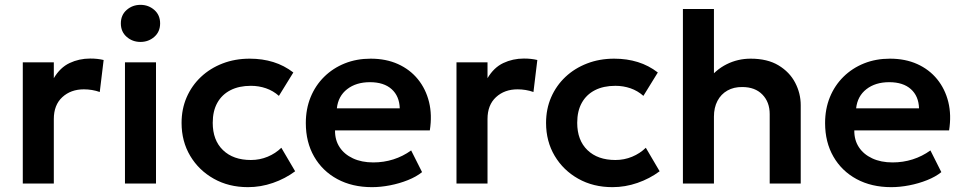

<svg xmlns="http://www.w3.org/2000/svg" viewBox="-20 -757 3971 792"><path d="M74 0V-500H202V-434.5Q228 -478.5 267.2 -497Q306.5 -515.5 352 -515.5Q368 -515.5 381.5 -514Q395 -512.5 407.5 -509.5L391.5 -377.5Q376 -383 359.2 -385.8Q342.5 -388.5 326 -388.5Q272 -388.5 237 -356.2Q202 -324 202 -266V0Z M495.5 0V-500H623.5V0ZM559.5 -584Q526.5 -584 502.5 -605Q478.5 -626 478.5 -660.5Q478.5 -695 502.5 -716Q526.5 -737 559.5 -737Q592.5 -737 616.5 -716Q640.5 -695 640.5 -660.5Q640.5 -626 616.5 -605Q592.5 -584 559.5 -584Z M1003 15Q923.5 15 861.8 -19.8Q800 -54.5 764.5 -114.2Q729 -174 729 -250Q729 -307.5 750 -355.8Q771 -404 809 -439.8Q847 -475.5 898.2 -495.2Q949.5 -515 1010 -515Q1062.5 -515 1107.5 -501Q1152.5 -487 1190 -458L1130.5 -361.5Q1107 -382.5 1077.2 -392.8Q1047.5 -403 1015 -403Q966 -403 930.8 -385Q895.5 -367 876.5 -333Q857.5 -299 857.5 -250.5Q857.5 -178.5 899.8 -137.8Q942 -97 1015 -97Q1051.5 -97 1084 -110.5Q1116.5 -124 1140.5 -147.5L1197.5 -50.5Q1156.5 -20 1106 -2.5Q1055.5 15 1003 15Z M1514.5 15Q1433 15 1371.5 -18.2Q1310 -51.5 1275.8 -111Q1241.5 -170.5 1241.5 -249.5Q1241.5 -307.5 1261.2 -356Q1281 -404.5 1317.2 -440.2Q1353.5 -476 1402.2 -495.5Q1451 -515 1509 -515Q1572 -515 1621.5 -492.8Q1671 -470.5 1703.8 -430.2Q1736.5 -390 1749.8 -336.2Q1763 -282.5 1753 -219H1362Q1361.5 -179.5 1380.8 -150Q1400 -120.5 1435.8 -103.8Q1471.5 -87 1520 -87Q1563 -87 1602.5 -99.5Q1642 -112 1676 -136.5L1721 -47Q1697.5 -28 1662.5 -14Q1627.5 0 1588.8 7.5Q1550 15 1514.5 15ZM1369.5 -310H1629Q1627.5 -360.5 1595.5 -389.2Q1563.5 -418 1506 -418Q1449 -418 1412 -389.2Q1375 -360.5 1369.5 -310Z M1863 0V-500H1991V-434.5Q2017 -478.5 2056.2 -497Q2095.5 -515.5 2141 -515.5Q2157 -515.5 2170.5 -514Q2184 -512.5 2196.5 -509.5L2180.5 -377.5Q2165 -383 2148.2 -385.8Q2131.5 -388.5 2115 -388.5Q2061 -388.5 2026 -356.2Q1991 -324 1991 -266V0Z M2506.5 15Q2427 15 2365.2 -19.8Q2303.5 -54.5 2268 -114.2Q2232.5 -174 2232.5 -250Q2232.5 -307.5 2253.5 -355.8Q2274.5 -404 2312.5 -439.8Q2350.5 -475.5 2401.8 -495.2Q2453 -515 2513.5 -515Q2566 -515 2611 -501Q2656 -487 2693.5 -458L2634 -361.5Q2610.5 -382.5 2580.8 -392.8Q2551 -403 2518.5 -403Q2469.5 -403 2434.2 -385Q2399 -367 2380 -333Q2361 -299 2361 -250.5Q2361 -178.5 2403.2 -137.8Q2445.5 -97 2518.5 -97Q2555 -97 2587.5 -110.5Q2620 -124 2644 -147.5L2701 -50.5Q2660 -20 2609.5 -2.5Q2559 15 2506.5 15Z M2797 0V-720H2925V-394.5L2898.5 -424.5Q2931.5 -469 2977.5 -492Q3023.5 -515 3076.5 -515Q3145.5 -515 3191.2 -487.5Q3237 -460 3260 -416Q3283 -372 3283 -323V0H3155V-286.5Q3155 -336 3124.8 -367Q3094.5 -398 3042 -398Q3007 -398.5 2980.5 -383.5Q2954 -368.5 2939.5 -340.8Q2925 -313 2925 -276V0Z M3656.5 15Q3575 15 3513.5 -18.2Q3452 -51.5 3417.8 -111Q3383.5 -170.5 3383.5 -249.5Q3383.5 -307.5 3403.2 -356Q3423 -404.5 3459.2 -440.2Q3495.5 -476 3544.2 -495.5Q3593 -515 3651 -515Q3714 -515 3763.5 -492.8Q3813 -470.5 3845.8 -430.2Q3878.5 -390 3891.8 -336.2Q3905 -282.5 3895 -219H3504Q3503.5 -179.5 3522.8 -150Q3542 -120.5 3577.8 -103.8Q3613.5 -87 3662 -87Q3705 -87 3744.5 -99.5Q3784 -112 3818 -136.5L3863 -47Q3839.5 -28 3804.5 -14Q3769.5 0 3730.8 7.5Q3692 15 3656.5 15ZM3511.5 -310H3771Q3769.5 -360.5 3737.5 -389.2Q3705.5 -418 3648 -418Q3591 -418 3554 -389.2Q3517 -360.5 3511.5 -310Z"/></svg>

Font: Geologica Cursive Medium
Style: Regular
Weight: 500
Designer: Sindre Bremnes, Frode Helland
Foundry: Monokrom Skriftforlag AS
Version: Version 1.010;gftools[0.9.28]